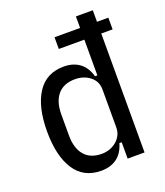

<svg xmlns="http://www.w3.org/2000/svg" viewBox="-138 -833 806 939"><g transform="rotate(-20 264.5 -364.0)"><path d="M368 -85H356Q342 -36 309 -12Q276 12 228 12Q136 12 89.5 -60Q43 -132 43 -259Q43 -386 89.5 -458Q136 -530 228 -530Q276 -530 309 -506Q342 -482 356 -433H368V-619H235V-680H368V-740H456V-680H515V-619H456V0H368ZM258 -65Q281 -65 301 -72.5Q321 -80 336 -93Q351 -106 359.5 -123.5Q368 -141 368 -162V-360Q368 -402 336 -427.5Q304 -453 258 -453Q199 -453 168 -416.5Q137 -380 137 -314V-204Q137 -138 168 -101.5Q199 -65 258 -65Z"/></g></svg>

Font: IBM Plex Sans Condensed Text
Style: Regular
Weight: 450
Width: 3
Designer: Mike Abbink, Paul van der Laan, Pieter van Rosmalen
Foundry: Bold Monday
Version: Version 1.1